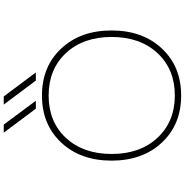

<svg xmlns="http://www.w3.org/2000/svg" viewBox="-1 -988 1001 1040"><g transform="rotate(-90 500.0 -468.5)"><path d="M272.5 -117.2Q360.4 -22.5 502.4 -22.5Q644.5 -22.5 731.9 -116.7Q819.3 -210.9 819.3 -364.7Q819.3 -518.6 731.9 -612.3Q644.5 -706.1 502 -706.1Q359.4 -706.1 272.5 -612.3Q185.5 -518.6 185.5 -364.7Q185.5 -210.9 272.5 -117.2ZM502 11.7Q344.7 11.7 247.1 -92.8Q149.4 -197.3 149.4 -365.2Q149.4 -533.2 247.1 -637.7Q344.7 -742.2 502 -742.2Q659.2 -742.2 756.8 -637.7Q854.5 -533.2 854.5 -365.2Q854.5 -197.3 756.8 -92.8Q659.2 11.7 502 11.7ZM583 -775.4 453.1 -949.2H497.1L627 -775.4ZM430.7 -775.4 300.8 -949.2H344.7L473.6 -775.4Z"/></g></svg>

Font: GenEi Gothic M ExtraLight
Style: Regular
Weight: 200
Designer: o_tamon (Modified); [Source Han Sans]
Ryoko NISHIZUKA  (kana & ideographs); Paul D. Hunt (Latin, Greek & Cyrillic); Wenl
Version: Version 1.1a;Original Version 1.004